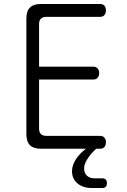

<svg xmlns="http://www.w3.org/2000/svg" viewBox="-20 -750 640 968"><path d="M177 -414H450Q464 -414 472 -405Q480 -396 480 -381.5Q480 -367 472 -358Q464 -349 450 -349H177V-101Q177 -83 186.5 -74Q196 -65 214 -65H484Q499 -65 506.5 -56Q514 -47 514 -32.5Q514 -18 506.5 -9Q499 0 484 0H465Q435 27 420 53Q404 78 404 99Q404 122 418 135.5Q432 149 456 149H494Q507 149 513 155Q519 161 519 173.5Q519 186 513 192Q507 198 494 198H444Q398 198 370.5 174.5Q343 151 343 113Q343 83 364 51Q381 25 413 0H186Q149 0 131 -18Q113 -36 113 -74V-656Q113 -694 131 -712Q149 -730 186 -730H484Q499 -730 506.5 -721Q514 -712 514 -697.5Q514 -683 506.5 -674Q499 -665 484 -665H214Q196 -665 186.5 -656Q177 -647 177 -629Z"/></svg>

Font: Maple Mono NL ExtraLight
Style: Regular
Weight: 275
Monospace: yes
Designer: subframe7536
Version: Version 7.000